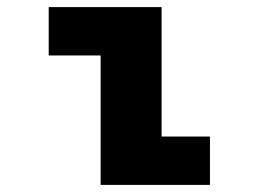

<svg xmlns="http://www.w3.org/2000/svg" viewBox="-20 -520 750 540"><path d="M434.5 -136H570.5V0H263V-364H117V-500H434.5Z"/></svg>

Font: League Mono ExtraBold
Style: Regular
Weight: 800
Width: 6
Designer: Tyler Finck
Foundry: The League of Moveable Type / Tyler Finck
Version: Version 2.210